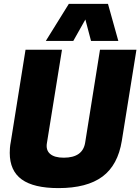

<svg xmlns="http://www.w3.org/2000/svg" viewBox="-20 -955 720 985"><path d="M280 10Q153 10 91.5 -34.5Q30 -79 30 -171Q30 -183 31 -196.5Q32 -210 36 -231L111 -700H298L221 -223Q214 -186 236.5 -166Q259 -146 307 -146Q405 -146 417 -224L493 -700H680L605 -233Q585 -108 505.5 -49Q426 10 280 10ZM215 -745 333 -935H534L587 -745H447L418 -855L356 -745Z"/></svg>

Font: Georama ExtraBold
Style: Italic
Weight: 800
Italic angle: -9°
Version: Version 1.001